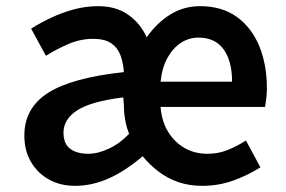

<svg xmlns="http://www.w3.org/2000/svg" viewBox="-20 -589 927 623"><path d="M224 14Q175 14 138 -7Q101 -28 80 -64.5Q59 -101 59 -149Q59 -239 136.5 -288Q214 -337 382 -355Q380 -385 371 -409.5Q362 -434 341 -448.5Q320 -463 282 -463Q242 -463 204 -447Q166 -431 129 -408L81 -496Q111 -515 146 -531.5Q181 -548 219.5 -558.5Q258 -569 299 -569Q356 -569 395.5 -541.5Q435 -514 456 -468Q490 -516 533.5 -542.5Q577 -569 629 -569Q700 -569 748 -534.5Q796 -500 821 -440Q846 -380 846 -302Q846 -284 844 -268.5Q842 -253 840 -242H501Q505 -194 526 -160.5Q547 -127 579.5 -108.5Q612 -90 653 -90Q688 -90 718 -102Q748 -114 778 -133L825 -46Q784 -20 736.5 -3Q689 14 636 14Q593 14 557.5 1.5Q522 -11 493.5 -33Q465 -55 443 -82Q385 -33 331.5 -9.5Q278 14 224 14ZM266 -90Q298 -90 334 -107Q370 -124 399 -155Q391 -174 386.5 -198.5Q382 -223 382 -247L380 -273Q275 -260 230.5 -231Q186 -202 186 -159Q186 -122 208 -106Q230 -90 266 -90ZM501 -324H733Q733 -391 705.5 -429Q678 -467 624 -467Q593 -467 567 -450Q541 -433 523.5 -401.5Q506 -370 501 -324Z"/></svg>

Font: Noto Sans SC SemiBold
Style: Regular
Weight: 600
Designer: Ryoko NISHIZUKA 西塚涼子 (kana, bopomofo & ideographs); Paul D. Hunt (Latin, Greek & Cyrillic); Sandoll Communications 산돌커뮤니
Foundry: Adobe
Version: Version 2.004-H2;hotconv 1.0.118;makeotfexe 2.5.65603